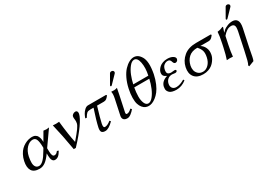

<svg xmlns="http://www.w3.org/2000/svg" viewBox="-11 -1598 3762 2735"><g transform="rotate(-30 1870.0 -230.0)"><path d="M450.7 -190.9 452.1 -132.8Q454.6 -50.8 490.7 -50.8Q509.8 -50.8 522 -58.3Q534.2 -65.9 551.8 -87.9L576.7 -79.1Q549.8 -31.2 524.7 -10.7Q499.5 9.8 466.8 9.8Q411.6 9.8 409.2 -90.8L408.7 -129.9Q355 -55.2 310.3 -22.7Q265.6 9.8 214.8 9.8Q122.1 9.8 88.6 -44.7Q55.2 -99.1 75.7 -195.8Q86.9 -248.5 109.9 -291.5Q132.8 -334.5 160.6 -361.3Q188.5 -388.2 221.7 -406.2Q254.9 -424.3 285.2 -431.6Q315.4 -439 344.2 -439Q377 -439 399.7 -424.1Q422.4 -409.2 431.6 -387.9Q440.9 -366.7 445.3 -345.2Q449.7 -323.7 449.2 -309.1L448.7 -293.9L530.3 -434.1Q537.6 -434.1 553.7 -431.6Q569.8 -429.2 577.1 -429.2Q585 -429.2 600.3 -431.6Q615.7 -434.1 622.1 -434.1ZM407.2 -222.2 406.7 -243.2Q404.8 -322.8 388.9 -361.3Q373 -399.9 331.1 -399.9Q278.3 -399.9 230.7 -350.8Q183.1 -301.8 165.5 -219.2Q154.8 -164.1 155 -121.8Q155.3 -79.6 173.8 -54.2Q192.4 -28.8 228 -28.8Q295.4 -28.8 382.3 -181.2Z M840.8 -69.8Q923.3 -166 956.1 -212.4Q988.8 -258.8 994.6 -286.1Q1002 -320.8 996.6 -349.1Q991.2 -377.4 996.1 -400.9Q999 -415 1017.1 -428.5Q1035.2 -441.9 1057.1 -441.9Q1078.1 -441.9 1086.2 -425.8Q1094.2 -409.7 1089.4 -387.2Q1077.1 -329.6 1006.3 -228.3Q935.5 -127 806.6 9.8H772.9Q729 -246.6 683.6 -432.1Q699.2 -429.2 736.1 -429.2Q772.9 -429.2 786.6 -432.1Q810.5 -205.6 840.8 -69.8Z M1260.7 -429.2H1557.6L1565.9 -417Q1544.4 -388.2 1526.1 -374.5Q1507.8 -360.8 1481.9 -360.8H1370.1Q1316.9 -185.5 1299.8 -106Q1286.1 -41 1317.9 -41Q1359.9 -41 1415 -86.9L1430.2 -68.8Q1350.1 12.2 1293.9 12.2Q1251 12.2 1235.4 -9Q1219.7 -30.3 1231 -83Q1251.5 -179.2 1312 -360.8H1256.3Q1220.7 -360.8 1202.4 -345.9Q1184.1 -331.1 1155.8 -283.2L1133.8 -288.1Q1144.5 -319.8 1160.4 -348.9Q1176.3 -377.9 1203.9 -403.6Q1231.4 -429.2 1260.7 -429.2Z M1790.5 -683.1Q1806.2 -683.1 1817.1 -672.9Q1828.1 -662.6 1825.2 -647.9Q1822.8 -637.2 1815.4 -629.9L1697.3 -507.8Q1689.5 -500 1683.6 -500Q1677.7 -500 1674.6 -503.9Q1671.4 -507.8 1672.4 -513.2Q1672.9 -516.6 1676.8 -522.9L1758.8 -666Q1768.6 -683.1 1790.5 -683.1ZM1638.7 -321.8Q1653.8 -391.6 1643.6 -429.2L1646 -431.2Q1657.7 -429.2 1689.5 -429.2Q1714.4 -429.2 1741.7 -439Q1730 -375 1723.1 -342.8L1669.4 -90.8Q1663.6 -68.4 1666.3 -57.1Q1668.9 -45.9 1683.1 -45.9Q1717.8 -45.9 1758.8 -86.9L1776.4 -69.8Q1750.5 -37.1 1717.8 -12.5Q1685.1 12.2 1655.8 12.2Q1614.3 12.2 1595.7 -10Q1577.1 -32.2 1585.4 -70.8Z M2215.8 -365.2Q2241.2 -482.4 2223.6 -573.2Q2206.1 -664.1 2152.3 -664.1Q2112.8 -664.1 2073.7 -614.7Q2034.7 -565.4 2008.8 -500.2Q1982.9 -435.1 1967.8 -365.2ZM2206.1 -320.8H1958.5Q1944.8 -245.6 1944.1 -179.4Q1943.4 -113.3 1963.6 -67.6Q1983.9 -22 2020.8 -22Q2057.6 -22 2095.5 -67.1Q2133.3 -112.3 2161.4 -179.2Q2189.5 -246.1 2206.1 -320.8ZM1880.4 -344.2Q1898.9 -430.7 1932.4 -500.2Q1965.8 -569.8 2005.6 -611.8Q2045.4 -653.8 2086.4 -676Q2127.4 -698.2 2165.5 -698.2Q2198.2 -698.2 2227.3 -680.2Q2256.3 -662.1 2280.8 -620.4Q2305.2 -578.6 2308.8 -511Q2312.5 -443.4 2293.9 -344.2Q2277.3 -265.6 2249.8 -202.1Q2222.2 -138.7 2191.7 -99.9Q2161.1 -61 2126.7 -34.9Q2092.3 -8.8 2063.2 1.7Q2034.2 12.2 2008.3 12.2Q1981 12.2 1956.3 1.5Q1931.6 -9.3 1909.7 -35.4Q1887.7 -61.5 1875.2 -100.8Q1862.8 -140.1 1863.3 -203.1Q1863.8 -266.1 1880.4 -344.2Z M2407.7 -121.1Q2398.9 -79.6 2419.4 -51.8Q2439.9 -23.9 2483.9 -23.9Q2543 -23.9 2617.7 -68.8L2628.4 -49.8Q2551.8 10.3 2465.8 9.8Q2426.3 9.8 2397.7 1.5Q2369.1 -6.8 2355 -20.3Q2340.8 -33.7 2332.3 -50.5Q2323.7 -67.4 2325 -84.7Q2326.2 -102.1 2328.1 -118.2Q2345.2 -198.2 2445.3 -229Q2409.7 -244.1 2396 -265.1Q2382.3 -286.1 2390.1 -321.8Q2393.6 -338.4 2405.3 -357.2Q2417 -376 2437.5 -395Q2458 -414.1 2492.2 -426.5Q2526.4 -439 2567.9 -439Q2624 -439 2658.9 -417Q2693.8 -395 2688 -367.2Q2684.1 -347.7 2670.9 -338.9Q2657.7 -330.1 2645 -330.1Q2634.8 -330.1 2627.4 -335.4Q2620.1 -340.8 2617.2 -346.4Q2614.3 -352.1 2609.9 -362.8Q2606.9 -373 2604 -379.9Q2601.1 -386.7 2595.2 -394.5Q2589.4 -402.3 2579.6 -406.2Q2569.8 -410.2 2555.7 -410.2Q2526.9 -410.2 2499 -389.4Q2471.2 -368.7 2461.9 -324.2Q2451.7 -276.4 2468.8 -258.8Q2485.8 -241.2 2522.9 -241.2L2547.4 -243.7Q2571.8 -246.1 2575.2 -246.1Q2589.4 -246.1 2595.7 -241Q2602.1 -235.8 2600.1 -227.1Q2595.7 -206.1 2565.4 -206.1Q2561.5 -206.1 2541 -209Q2520.5 -211.9 2516.1 -211.9Q2474.1 -211.9 2445.3 -187.5Q2416.5 -163.1 2407.7 -121.1Z M3204.6 -360.8H3068.4Q3111.3 -335.9 3133.5 -285.6Q3155.8 -235.4 3142.6 -171.9Q3138.7 -152.3 3128.9 -130.9Q3119.1 -109.4 3100.1 -83.5Q3081.1 -57.6 3055.9 -37.4Q3030.8 -17.1 2991.9 -3.7Q2953.1 9.8 2907.7 9.8Q2806.6 9.8 2761.2 -49.1Q2715.8 -107.9 2736.3 -204.1Q2756.8 -301.3 2835.4 -366.2Q2911.6 -429.2 3038.1 -429.2H3278.8L3287.6 -417Q3266.1 -387.7 3248 -374.3Q3230 -360.8 3204.6 -360.8ZM2921.9 -23.9Q2971.2 -23.9 3012.2 -64.9Q3053.2 -106 3067.9 -174.8Q3081.5 -239.3 3069.1 -279.8Q3056.6 -320.3 3018.6 -360.8Q2927.7 -360.8 2876 -313.5Q2824.2 -266.1 2807.6 -188Q2799.8 -151.4 2807.1 -115.2Q2814.5 -79.1 2844 -51.5Q2873.5 -23.9 2921.9 -23.9Z M3691.9 -681.2Q3707.5 -681.2 3718.5 -670.9Q3729.5 -660.6 3726.6 -646Q3724.1 -635.3 3716.8 -627.9L3599.1 -505.9Q3591.3 -498 3585.2 -498Q3579.1 -498 3575.9 -502Q3572.8 -505.9 3573.7 -511.2Q3574.7 -515.1 3578.1 -521L3660.2 -664.1Q3669.9 -681.2 3691.9 -681.2ZM3461.4 -356.9Q3475.6 -373.5 3494.6 -389.4Q3513.7 -405.3 3554 -422.1Q3594.2 -439 3637.7 -439Q3691.9 -439 3715.1 -401.1Q3738.3 -363.3 3721.2 -280.8L3660.2 5.9Q3654.3 32.7 3646 79.3Q3637.7 126 3633.8 144Q3625.5 184.1 3615.7 204.1L3527.8 237.8L3520.5 220.2Q3534.7 196.8 3547.1 149.9Q3559.6 103 3580.1 5.9L3639.2 -272.9Q3645.5 -306.2 3646.2 -332Q3647 -357.9 3633.1 -373.5Q3619.1 -389.2 3589.8 -389.2Q3550.8 -389.2 3517.8 -367.9Q3484.9 -346.7 3450.7 -307.1L3423.8 -180.2Q3399.9 -67.4 3395.5 0L3392.6 2.9Q3379.4 0 3345.2 0L3295.9 2.9L3295.4 0Q3318.8 -63.5 3343.8 -180.2L3355.5 -234.9Q3380.9 -355 3382.8 -411.1L3385.3 -414.1Q3399.9 -415 3414.1 -418.2Q3428.2 -421.4 3435.1 -423.6Q3441.9 -425.8 3457.8 -431.9Q3473.6 -438 3476.6 -439Q3485.8 -439 3483.4 -429.2L3459 -356.9Z"/></g></svg>

Font: Linux Biolinum
Style: Italic
Weight: 400
Italic angle: -12°
Designer: Philipp H. Poll
Foundry: Philipp H. Poll
Version: Version 1.1.3 ; ttfautohint (v0.9)